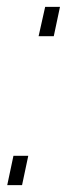

<svg xmlns="http://www.w3.org/2000/svg" viewBox="-20 -537 214 557"><path d="M92 -432 111 -517H154L136 -432ZM1 0 19 -85H62L44 0Z"/></svg>

Font: Raleway Light
Style: Italic
Weight: 300
Italic angle: -12°
Designer: Matt McInerney, Pablo Impallari, Rodrigo Fuenzalida
Foundry: Matt McInerney, Pablo Impallari, Rodrigo Fuenzalida
Version: Version 4.026